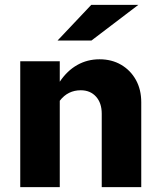

<svg xmlns="http://www.w3.org/2000/svg" viewBox="-20 -767 658 787"><path d="M63 0V-516H225V-432Q255 -477 296.5 -500.5Q338 -524 388 -524Q438 -524 476.5 -501.5Q515 -479 537 -439.5Q559 -400 559 -348V0H397V-301Q397 -345 373.5 -371Q350 -397 311 -397Q285 -397 263.5 -386.5Q242 -376 225 -354V0ZM216 -601 354 -747H547L355 -601Z"/></svg>

Font: Red Hat Text
Style: Bold
Weight: 700
Designer: Pentagram, MCKL
Foundry: MCKL
Version: Version 1.030